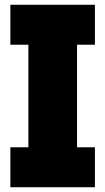

<svg xmlns="http://www.w3.org/2000/svg" viewBox="-20 -785 442 805"><path d="M23.5 -597.5V-765H378V-597.5H303V-167.5H378V0H23.5V-167.5H99V-597.5Z"/></svg>

Font: Hepta Slab ExtraBold
Style: Regular
Weight: 800
Designer: Michael LaGattuta
Foundry: Michael LaGattuta
Version: Version 1.102